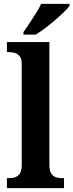

<svg xmlns="http://www.w3.org/2000/svg" viewBox="-20 -979 382 999"><path d="M16 0V-52H27Q42 -52 57.5 -56.5Q73 -61 83 -76Q93 -91 93 -119V-647Q93 -674 82 -687Q71 -700 55.5 -704Q40 -708 27 -708H16V-760H237V-119Q237 -91 247 -76Q257 -61 272 -56.5Q287 -52 302 -52H313V0ZM102 -812Q116 -832 133.5 -858Q151 -884 167.5 -910.5Q184 -937 194 -959H342V-949Q333 -936 313 -916.5Q293 -897 267.5 -875Q242 -853 215.5 -833Q189 -813 166 -799H102Z"/></svg>

Font: Noto Serif Thai SemiCondensed
Style: Bold
Weight: 700
Width: 4
Designer: Monotype Design Team
Foundry: Monotype Imaging Inc.
Version: Version 2.002; ttfautohint (v1.8.4.7-5d5b)